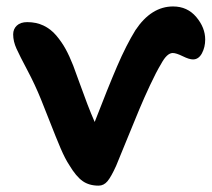

<svg xmlns="http://www.w3.org/2000/svg" viewBox="-20 -523 659 598"><path d="M287.1 55.2Q257.3 55.2 237.1 40.8Q216.8 26.4 195.8 -8.8Q183.1 -27.8 168.9 -60.8Q154.8 -93.8 135.5 -143.3Q116.2 -192.9 107.9 -212.9Q88.9 -259.8 65.4 -304Q42 -348.1 31.5 -371.1Q21 -394 21 -416Q21 -432.6 32.5 -443.4Q43.9 -454.1 64.9 -454.1Q92.8 -454.1 115.5 -443.4Q138.2 -432.6 155.3 -412.4Q172.4 -392.1 184.3 -370.4Q196.3 -348.6 208 -318.8Q214.8 -300.8 227.8 -264.6Q240.7 -228.5 252.2 -198.5Q263.7 -168.5 274.9 -143.1Q316.4 -250.5 344.7 -316.4Q373 -382.3 401.9 -429.2Q451.2 -502.9 519 -502.9Q563.5 -502.9 591.3 -470Q619.1 -437 619.1 -399.9Q619.1 -376 608.9 -356.9Q598.6 -337.9 581.1 -337.9Q569.3 -337.9 549.1 -347.9Q528.8 -357.9 518.1 -357.9Q500 -357.9 481.9 -324.2Q466.3 -298.3 447.3 -257.6Q428.2 -216.8 414.1 -182.9Q399.9 -148.9 376.7 -92Q353.5 -35.2 341.8 -6.8Q326.2 27.8 314.7 41.5Q303.2 55.2 287.1 55.2Z"/></svg>

Font: Shantell Sans Irregular Bouncy
Style: Regular
Weight: 600
Designer: Stephen Nixon, Anya Danilova, Shantell Martin
Foundry: Arrow Type
Version: Version 1.006;[9816181b4]